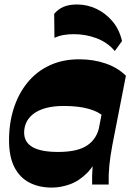

<svg xmlns="http://www.w3.org/2000/svg" viewBox="-20 -837 609 871"><path d="M451.8 -307Q427.8 -330.8 381.3 -343.5Q334.8 -356.3 270.5 -356.3Q221.5 -356.3 187.1 -346.6Q152.8 -337 131.1 -320.1Q109.5 -303.3 99.6 -281.8Q89.7 -260.3 89.5 -236.5Q89.2 -192 127.4 -169.9Q165.5 -147.7 243.7 -147.7Q332 -147.7 375.8 -177.5Q419.5 -207.2 430.5 -262.5L434.3 -152.7Q411.8 -89.3 375.3 -52.5Q338.8 -15.8 297 -0.9Q255.3 14 215.3 14Q157.5 14 113.9 -8.4Q70.3 -30.8 46 -77.3Q21.8 -123.8 21 -195.5Q20.3 -275 41.6 -343Q63 -411 104 -461.6Q145 -512.2 204.4 -540.1Q263.8 -568 339 -568Q404.5 -568 459.6 -548.9Q514.7 -529.7 551.2 -493.5ZM398 0Q397 -38 399.8 -78.7Q402.5 -119.5 410.3 -161L476 -498.8L551.2 -493.5L489.7 -179Q480 -127.3 476 -86.5Q472 -45.8 473 0ZM500.8 -605.5Q467.5 -644.8 418.4 -663.4Q369.3 -682 314.5 -682Q290.5 -682 268.8 -678.3Q247 -674.5 227 -665.3L225.8 -774.5Q244.3 -796 269 -806.4Q293.8 -816.7 330 -816.7Q375.2 -816.7 417.4 -796.9Q459.5 -777 490.6 -740Q521.7 -703 533.5 -650.7Z"/></svg>

Font: Savate ExtraLight
Style: Italic
Weight: 200
Italic angle: -11°
Designer: Max Esnée
Foundry: Plomb Type
Version: Version 2.000